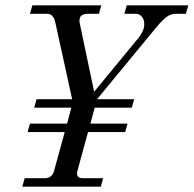

<svg xmlns="http://www.w3.org/2000/svg" viewBox="-20 -704 730 724"><path d="M64 0 73 -32H149Q176 -32 184 -60L224 -206H84L93 -238H233L249 -298H109L118 -330H252L190 -613Q187 -626 184.5 -633Q182 -640 175 -646Q168 -652 156 -652H93L102 -684H362L353 -652H312Q285 -652 281 -635Q278 -625 282 -610L335 -358L503 -562Q524 -589 524 -612Q524 -620 522 -628Q520 -636 512 -644Q504 -652 491 -652H449L458 -684H690L681 -652H643Q623 -652 606.5 -639Q590 -626 567 -598L346 -330H486L477 -298H337L321 -238H461L452 -206H312L272 -60Q264 -32 293 -32H369L360 0Z"/></svg>

Font: Old Standard TT
Style: Italic
Weight: 400
Italic angle: -15.2°
Designer: Alexey Kryukov <alexios@thessalonica.org.ru>
Version: Version 2.2